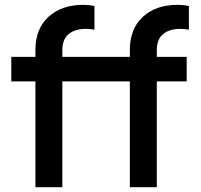

<svg xmlns="http://www.w3.org/2000/svg" viewBox="-20 -777 833 797"><path d="M127 0V-439H26.9V-541H127V-568.8Q127 -657.7 181.4 -707.3Q235.8 -756.8 324.2 -756.8Q351.6 -756.8 372.1 -752V-653.8Q352.5 -657.2 337.9 -657.2Q291 -657.2 264.9 -635.5Q238.8 -613.8 238.8 -568.8V-541H519V-568.8Q519 -657.7 573.2 -707.3Q627.4 -756.8 715.8 -756.8Q743.7 -756.8 764.2 -752V-653.8Q744.6 -657.2 730 -657.2Q683.1 -657.2 657 -635.5Q630.9 -613.8 630.9 -568.8V-541H754.9V-439H630.9V0H519V-439H238.8V0Z"/></svg>

Font: Plus Jakarta Sans SemiBold
Style: Regular
Weight: 600
Designer: Gumpita Rahayu
Foundry: Tokotype
Version: Version 2.006